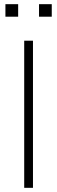

<svg xmlns="http://www.w3.org/2000/svg" viewBox="-20 -900 274 920"><path d="M96 0V-705H138V0ZM167 -820V-880H228V-820ZM6 -820V-880H67V-820Z"/></svg>

Font: Nunito Sans 12pt ExtraLight
Style: Regular
Weight: 200
Designer: Vernon Adams
Foundry: Vernon Adams
Version: Version 3.101;gftools[0.9.27]